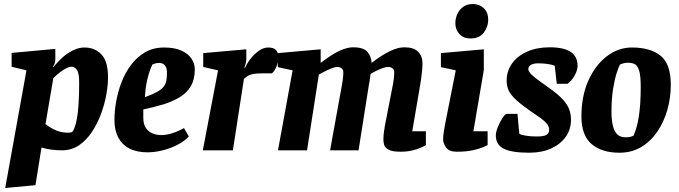

<svg xmlns="http://www.w3.org/2000/svg" viewBox="-20 -750 3387 958"><path d="M6 188 112 -399 38 -417V-486L256 -506V-455Q256 -444 253.5 -435Q251 -426 244 -418L246 -415Q266 -439 285.5 -457.5Q305 -476 324.5 -488Q344 -500 363 -506.5Q382 -513 402 -513Q452 -513 485.5 -479Q519 -445 519 -363Q519 -326 510.5 -278Q502 -230 484 -181.5Q466 -133 438.5 -91.5Q411 -50 374 -25Q337 0 289 0Q261 0 235.5 -3.5Q210 -7 187 -14L157 174ZM320 -88Q328 -88 333 -89Q338 -90 341 -92Q352 -108 358.5 -133.5Q365 -159 368.5 -191Q372 -223 373.5 -260.5Q375 -298 375 -338Q375 -386 363.5 -401.5Q352 -417 338 -417Q326 -417 311 -409.5Q296 -402 279.5 -389.5Q263 -377 246 -360L207 -131Q231 -112 258 -100Q285 -88 320 -88Z M716 10Q662 10 625.5 -9Q589 -28 570 -64Q551 -100 551 -151Q551 -194 559.5 -243Q568 -292 586.5 -340Q605 -388 634.5 -427Q664 -466 704.5 -489.5Q745 -513 799 -513Q850 -513 884 -498Q918 -483 935 -458Q952 -433 952 -403Q952 -354 932 -320Q912 -286 876 -264.5Q840 -243 794 -229Q748 -215 695 -204V-162Q695 -132 707 -113Q719 -94 739.5 -85Q760 -76 785 -76Q811 -76 840.5 -85.5Q870 -95 898 -111L922 -69Q901 -46 866.5 -28Q832 -10 792.5 0Q753 10 716 10ZM703 -265Q741 -279 763.5 -291.5Q786 -304 796.5 -317.5Q807 -331 810 -347.5Q813 -364 813 -386Q813 -407 807 -417.5Q801 -428 792.5 -432Q784 -436 774 -436Q763 -436 753.5 -433Q744 -430 740 -428Q738 -424 730 -404Q722 -384 714 -349Q706 -314 703 -265Z M992 0 1068 -399 994 -416V-485L1209 -504V-457Q1209 -446 1206 -434Q1203 -422 1199 -412H1203Q1212 -433 1230 -456.5Q1248 -480 1271.5 -496.5Q1295 -513 1317 -513Q1346 -513 1357.5 -500Q1369 -487 1369 -464Q1369 -444 1360 -420Q1351 -396 1337 -384H1291Q1264 -384 1247 -381.5Q1230 -379 1219 -373Q1208 -367 1197 -356L1142 0Z M1979 7Q1936 7 1918 -3.5Q1900 -14 1896.5 -28Q1893 -42 1893 -54Q1893 -74 1896 -94Q1899 -114 1901 -126L1941 -331Q1943 -341 1945 -357Q1947 -373 1947 -389Q1947 -403 1938 -409.5Q1929 -416 1916 -416Q1906 -416 1889 -410Q1872 -404 1856 -396Q1840 -388 1829 -381Q1827 -365 1825 -351Q1823 -337 1821 -329L1769 0H1627L1687 -331Q1689 -341 1691 -358Q1693 -375 1693 -389Q1693 -403 1684 -409.5Q1675 -416 1663 -416Q1653 -416 1636 -409.5Q1619 -403 1601 -394Q1583 -385 1571 -378L1512 0H1367L1440 -399L1366 -415V-485L1580 -504V-436Q1637 -480 1675 -497Q1713 -514 1741 -514Q1794 -514 1813.5 -491Q1833 -468 1834 -436Q1861 -457 1884 -471.5Q1907 -486 1927 -495.5Q1947 -505 1964.5 -509.5Q1982 -514 1998 -514Q2044 -514 2066 -492Q2088 -470 2088 -434Q2088 -419 2086 -398Q2084 -377 2081.5 -358Q2079 -339 2077 -329L2037 -95H2105V-26Q2097 -21 2079 -13Q2061 -5 2035.5 1Q2010 7 1979 7Z M2258 7Q2220 7 2205.5 -14.5Q2191 -36 2191 -54Q2191 -72 2194.5 -93Q2198 -114 2200 -126L2254 -399L2180 -415V-485L2394 -504V-400L2342 -95H2413V-26Q2410 -24 2391.5 -16Q2373 -8 2340 -0.5Q2307 7 2258 7ZM2327 -558Q2293 -558 2272.5 -580Q2252 -602 2252 -634Q2252 -657 2261.5 -679Q2271 -701 2290.5 -715.5Q2310 -730 2340 -730Q2372 -730 2394 -709Q2416 -688 2416 -651Q2416 -617 2394 -587.5Q2372 -558 2327 -558Z M2621 12Q2533 12 2493.5 -8Q2454 -28 2454 -74Q2454 -92 2464.5 -117.5Q2475 -143 2488 -162.5Q2501 -182 2509 -182H2562L2571 -83Q2576 -78 2601 -73.5Q2626 -69 2657 -69Q2696 -69 2708 -78Q2720 -87 2720 -100Q2720 -111 2716 -121Q2712 -131 2697 -145Q2682 -159 2647 -182Q2588 -222 2558 -249Q2528 -276 2518 -298.5Q2508 -321 2508 -347Q2508 -396 2535 -433.5Q2562 -471 2610.5 -492.5Q2659 -514 2723 -514Q2793 -514 2827.5 -491Q2862 -468 2862 -421Q2862 -400 2847 -373Q2832 -346 2812 -332H2758L2748 -422Q2734 -428 2711 -431Q2688 -434 2666 -434Q2641 -434 2628.5 -426Q2616 -418 2616 -406Q2616 -398 2623 -388Q2630 -378 2651 -361.5Q2672 -345 2713 -316Q2762 -282 2786.5 -255.5Q2811 -229 2820 -204.5Q2829 -180 2829 -152Q2829 -104 2802.5 -67Q2776 -30 2729.5 -9Q2683 12 2621 12Z M3071 12Q2982 12 2931.5 -31.5Q2881 -75 2881 -169Q2881 -270 2915.5 -347.5Q2950 -425 3007.5 -469Q3065 -513 3133 -513Q3225 -513 3276 -472Q3327 -431 3327 -327Q3327 -263 3310 -202.5Q3293 -142 3260 -93.5Q3227 -45 3179.5 -16.5Q3132 12 3071 12ZM3101 -65Q3118 -65 3126.5 -67.5Q3135 -70 3142 -74Q3150 -94 3156.5 -117Q3163 -140 3167.5 -169Q3172 -198 3174.5 -234.5Q3177 -271 3177 -317Q3177 -374 3168.5 -399.5Q3160 -425 3145.5 -431Q3131 -437 3112 -437Q3101 -437 3088.5 -433.5Q3076 -430 3073 -427Q3069 -421 3058.5 -390.5Q3048 -360 3039.5 -309.5Q3031 -259 3031 -191Q3031 -153 3037.5 -124.5Q3044 -96 3059 -80.5Q3074 -65 3101 -65Z"/></svg>

Font: Faustina ExtraBold
Style: Italic
Weight: 800
Italic angle: -8°
Designer: Alfonso Garcia
Foundry: http://www.omnibus-type.com
Version: Version 1.200